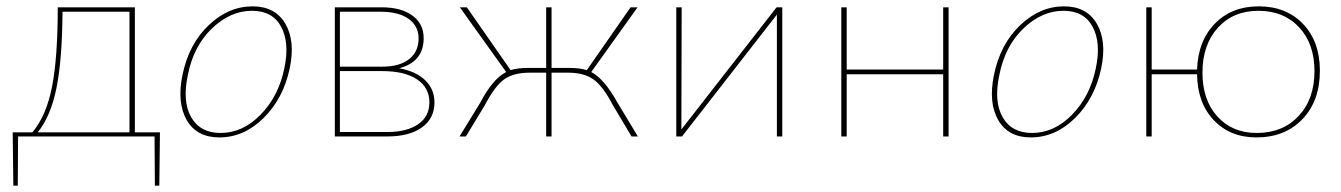

<svg xmlns="http://www.w3.org/2000/svg" viewBox="-20 -430 4227 605"><path d="M484 -13 482 155H468L467 0H37L36 155H22L20 -13H82Q126 -65 144 -157Q162 -249 162 -407H405V-13ZM99 -13H388V-393H177Q176 -242 158 -153Q140 -64 99 -13Z M671 3Q600 3 568.5 -51.5Q537 -106 555 -194Q575 -291 637.5 -350.5Q700 -410 776 -410Q847 -410 879 -355.5Q911 -301 893 -215Q873 -120 811 -58.5Q749 3 671 3ZM675 -11Q745 -11 801.5 -69Q858 -127 876 -215Q893 -295 866 -345.5Q839 -396 774 -396Q706 -396 648 -340.5Q590 -285 572 -194Q554 -110 582.5 -60.5Q611 -11 675 -11Z M1238 -215Q1291 -205 1320 -177Q1349 -149 1349 -107Q1349 -57 1309.5 -28.5Q1270 0 1200 0H1035V-407H1182Q1244 -407 1279.5 -381Q1315 -355 1315 -310Q1315 -235 1238 -215ZM1180 -393H1051V-220H1185Q1239 -220 1269 -243.5Q1299 -267 1299 -309Q1299 -348 1267.5 -370.5Q1236 -393 1180 -393ZM1200 -14Q1262 -14 1297.5 -38.5Q1333 -63 1333 -107Q1333 -154 1294 -180Q1255 -206 1184 -206H1051V-14Z M1926 -106 1990 0H1970L1911 -99Q1879 -160 1849 -180.5Q1819 -201 1770 -201H1718V0H1701V-201H1649Q1599 -201 1569.5 -180.5Q1540 -160 1508 -99L1448 0H1428L1493 -106Q1533 -182 1575 -203L1429 -407H1451L1589 -209Q1611 -216 1645 -216H1701V-407H1718V-216H1773Q1807 -216 1829 -209L1967 -407H1989L1843 -203Q1884 -182 1926 -106Z M2445 -407V0H2428V-384L2129 0H2111V-407H2128L2127 -22L2427 -407Z M2952 -407H2969V0H2952V-196H2648V0H2631V-407H2648V-211H2952Z M3228 3Q3157 3 3125.5 -51.5Q3094 -106 3112 -194Q3132 -291 3194.5 -350.5Q3257 -410 3333 -410Q3404 -410 3436 -355.5Q3468 -301 3450 -215Q3430 -120 3368 -58.5Q3306 3 3228 3ZM3232 -11Q3302 -11 3358.5 -69Q3415 -127 3433 -215Q3450 -295 3423 -345.5Q3396 -396 3331 -396Q3263 -396 3205 -340.5Q3147 -285 3129 -194Q3111 -110 3139.5 -60.5Q3168 -11 3232 -11Z M3946 -410Q4033 -410 4086 -354.5Q4139 -299 4139 -207Q4139 -112 4084 -54.5Q4029 3 3939 3Q3856 3 3804.5 -51.5Q3753 -106 3752 -196H3609V0H3592V-407H3609V-211H3752Q3755 -301 3808 -355.5Q3861 -410 3946 -410ZM3940 -11Q4022 -11 4072 -64.5Q4122 -118 4122 -206Q4122 -292 4073.5 -344Q4025 -396 3945 -396Q3866 -396 3817.5 -342.5Q3769 -289 3769 -201Q3769 -115 3816 -63Q3863 -11 3940 -11Z"/></svg>

Font: EauTest Thin
Style: Italic
Weight: 250
Italic angle: -12°
Designer: Christian Thalmann (Catharsis Fonts)
Version: Version 0.001;PS 000.001;hotconv 1.0.88;makeotf.lib2.5.64775